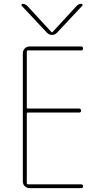

<svg xmlns="http://www.w3.org/2000/svg" viewBox="-20 -970 540 990"><path d="M222.7 -800.8 91.8 -940.4Q89.8 -943.4 91.3 -946.8Q92.8 -950.2 96.7 -950.2Q109.4 -950.2 120.1 -940.4L246.1 -803.7H248H250L376 -940.4Q385.7 -950.2 399.4 -950.2Q403.3 -950.2 405.3 -946.8Q407.2 -943.4 404.3 -940.4L273.4 -800.8Q262.7 -790 248 -790Q233.4 -790 222.7 -800.8ZM123 -710Q118.2 -710 118.2 -705.1V-415Q118.2 -410.2 123 -410.2H387.7Q397.5 -410.2 397.9 -399.9Q398.4 -389.6 387.7 -389.6H123Q118.2 -389.6 118.2 -384.8V-25.4Q118.2 -20.5 123 -19.5H398.4Q408.2 -19.5 408.2 -9.8Q408.2 0 398.4 0H132.8Q118.2 0 107.9 -9.8Q97.7 -19.5 97.7 -35.2V-695.3Q97.7 -710 107.9 -720.2Q118.2 -730.5 132.8 -730.5H398.4Q408.2 -730.5 408.2 -720.2Q408.2 -710 398.4 -710Z"/></svg>

Font: Rounded-X Mgen+ 1mn thin
Style: Regular
Weight: 100
Designer: [Source Han Sans]
Ryoko NISHIZUKA  (kana & ideographs); Paul D. Hunt (Latin, Greek & Cyrillic); Wenlong ZHANG  (bopomofo
Version: Version 1.059.20150602